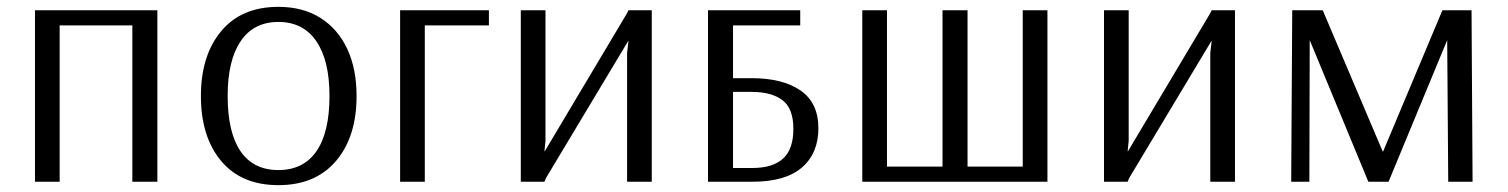

<svg xmlns="http://www.w3.org/2000/svg" viewBox="-20 -530 4397 560"><path d="M82 0V-500H439V0H366V-456H154V0Z M792 10Q684 10 625 -60.5Q566 -131 566 -250Q566 -368 625 -439Q684 -510 792 -510Q864 -510 915 -477.5Q966 -445 993 -387Q1020 -329 1020 -250Q1020 -131 960 -60.5Q900 10 792 10ZM792 -34Q865 -34 903 -89Q941 -144 941 -250Q941 -354 902.5 -410Q864 -466 792 -466Q720 -466 682 -410Q644 -354 644 -250Q644 -144 681.5 -89Q719 -34 792 -34Z M1147 0V-500H1406V-456H1219V0Z M1499 0V-500H1571V-120L1568 -89H1569L1808 -490L1813 -500H1881V0H1809V-375L1813 -410H1812L1572 -10L1568 0Z M2045 0V-500H2314V-456H2118V-302H2172Q2263 -302 2315 -266Q2367 -230 2367 -156Q2367 -83 2319 -41.5Q2271 0 2175 0ZM2118 -40H2174Q2234 -40 2264 -67.5Q2294 -95 2294 -154Q2294 -214 2262 -238Q2230 -262 2172 -262H2118Z M2495 0V-500H2567V-44H2729V-500H2802V-44H2963V-500H3035V0Z M3200 0V-500H3272V-120L3269 -89H3270L3509 -490L3514 -500H3582V0H3510V-375L3514 -410H3513L3273 -10L3269 0Z M3746 0 3749 -500H3838L4013 -88H4014L4187 -500H4272L4275 0H4204L4201 -413L4030 0H3971L3800 -413L3799 0Z"/></svg>

Font: Arsenal SC
Style: Regular
Weight: 400
Designer: Andrij Shevchenko
Foundry: Stairsfor
Version: Version 2.001; ttfautohint (v1.8.4.7-5d5b)